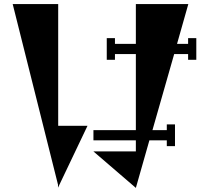

<svg xmlns="http://www.w3.org/2000/svg" viewBox="-20 -838 1040 937"><path d="M264 -818V-224H407L263 78V63L42 -818ZM898 -652H938V-546H898V-574H830L724 -203H794V-231H834V-125H794V-153H709L643 79L436 -99H643V-153H436V-203H643V-574H541V-546H501V-652H541V-624H643V-818H899L844 -624H898Z"/></svg>

Font: Chokokutai
Style: Regular
Weight: 400
Designer: 108号,108go
Foundry: Font Zone 108
Version: Version 1.000; ttfautohint (v1.8.3)